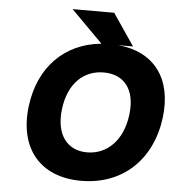

<svg xmlns="http://www.w3.org/2000/svg" viewBox="-56 -873 867 938"><g transform="rotate(5 377.0 -404.0)"><path d="M417 -664C237 -647 114 -522 90 -330C64 -122 174 12 376 12C579 12 721 -122 747 -330C771 -522 678 -647 501 -664H572L466 -820H262ZM253 -330C269 -458 344 -525 441 -525C538 -525 599 -458 583 -330C567 -201 489 -129 393 -129C297 -129 237 -201 253 -330Z"/></g></svg>

Font: Falling Sky
Style: ExBdObl
Weight: 400
Designer: Paul D. Hunt
Foundry: Adobe Systems Incorporated
Version: Version 1.02